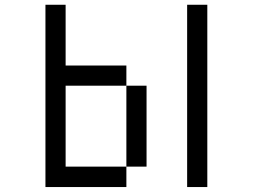

<svg xmlns="http://www.w3.org/2000/svg" viewBox="-20 -712 1040 790"><path d="M750 57.6V-692.4H833V57.6ZM167 57.6V-692.4H250V-442.4H500V-359.4H583V-26.4H500V-359.4H250V-26.4H500V57.6Z"/></svg>

Font: KH Dot Kodenmachou 12
Style: Regular
Weight: 400
Designer: Original version for X68000 by Keitarou Hiraki (http://hp.vector.co.jp/authors/VA000874/) / TrueType conversion by Homem
Version: Version 1.00.20150527